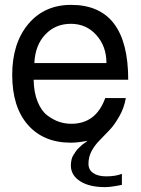

<svg xmlns="http://www.w3.org/2000/svg" viewBox="-20 -559 573 783"><path d="M414.1 -301.8Q414.1 -370.1 373 -416Q332 -461.9 269 -461.9Q206.1 -461.9 165 -418.5Q123.5 -375 120.1 -301.8ZM493.2 -159.2Q485.8 -117.7 466.8 -85Q446.8 -49.8 427.7 -29.8Q407.2 -7.8 387.2 12.2Q366.7 32.7 354 56.2Q340.8 80.6 340.8 108.9Q340.8 133.3 359.9 146.5Q379.4 160.2 413.1 160.2Q451.2 160.2 477.1 149.9V194.8Q433.6 204.1 408.2 204.1Q344.7 204.1 307.1 180.2Q269 155.8 269 116.2Q269 105 271.5 92.8Q273.9 81.5 279.3 73.2Q280.8 71.3 283 67.9Q285.2 64.5 286.9 61.8Q288.6 59.1 290 57.1Q294.9 49.8 303.7 42Q306.2 40 308.8 37.4Q311.5 34.7 313.2 33.2Q314.9 31.7 315.9 30.8L328.1 22L336.9 15.1Q297.9 22.9 269 22.9Q157.2 22.9 93.3 -50.3Q29.8 -123 29.8 -253.9Q29.8 -382.8 95.7 -461.4Q161.1 -539.1 270 -539.1Q502.9 -539.1 502.9 -233.9H117.2Q118.2 -181.6 133.3 -144.5Q148.9 -106.4 172.9 -88.4Q196.8 -70.3 221.7 -62Q245.1 -54.2 271 -54.2Q371.6 -54.2 409.2 -159.2Z"/></svg>

Font: Miedinger*
Style: Book
Weight: 400
Version: Version 001.000